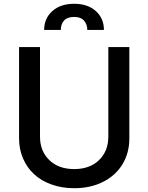

<svg xmlns="http://www.w3.org/2000/svg" viewBox="-20 -974 778 1006"><path d="M211.3 -817.1Q211.3 -877.5 254.1 -915.8Q296.9 -954.2 368.3 -954.2Q439.6 -954.2 482.1 -916Q524.5 -877.8 524.5 -817.1H437.5Q437.1 -846.9 420.1 -866.1Q403.1 -885.3 368.3 -885.3Q332.4 -885.3 315.3 -865.9Q298.3 -846.6 298.7 -817.1ZM547.6 -727.3H657.7V-248.9Q657.7 -172.9 622 -113.8Q586.3 -54.7 520.4 -21.3Q454.5 12.1 368.6 12.1Q304.3 12.1 250.2 -7.3Q196 -26.6 158.7 -61.1Q121.4 -95.5 100.7 -143.8Q79.9 -192.1 79.9 -248.9V-727.3H189.6V-257.8Q189.6 -182.5 238.3 -135.3Q286.9 -88.1 368.6 -88.1Q450.6 -88.1 499.1 -135.3Q547.6 -182.5 547.6 -257.8Z"/></svg>

Font: TID UI Medium
Style: Regular
Weight: 500
Designer: The TID Project Authors
Foundry: Bakken & Bæck
Version: Version 1.001;hotconv 1.0.109;makeotfexe 2.5.65596